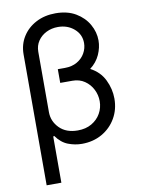

<svg xmlns="http://www.w3.org/2000/svg" viewBox="-100 -804 793 1077"><g transform="rotate(-10 296.0 -266.0)"><path d="M160.5 204.5H76.7V-541.2Q76.7 -597.3 104.6 -641.7Q132.5 -686.1 181.3 -711.6Q230.1 -737.2 292.6 -737.2Q360.1 -737.2 407.3 -709.2Q454.5 -681.1 479.4 -637.1Q504.3 -593 504.3 -545.5Q504.3 -505.3 486.2 -465Q468 -424.7 430.4 -396Q485.1 -367.5 510.3 -315.5Q535.5 -263.5 535.5 -208.8Q535.5 -147 506.7 -97.5Q478 -47.9 427.6 -19Q377.1 9.9 312.5 9.9Q273.1 9.9 234.6 -4.8Q196 -19.5 166.2 -61.1L160.5 -58.2ZM302.6 -68.2Q348.7 -68.2 382.1 -87.7Q415.5 -107.2 433.6 -139.2Q451.7 -171.2 451.7 -208.8Q451.7 -244.3 435.5 -276.1Q419.4 -307.9 390.1 -327.9Q360.8 -348 321 -348H251.4V-426.1H291.2Q332.4 -426.1 361.7 -443.2Q391 -460.2 406.4 -487.6Q421.9 -514.9 421.9 -545.5Q421.9 -594.5 384.4 -626.8Q346.9 -659.1 292.6 -659.1Q256.4 -659.1 226.4 -644.2Q196.4 -629.3 178.4 -602.6Q160.5 -576 160.5 -541.2V-197.4Q160.5 -145.2 198.5 -106.7Q236.5 -68.2 302.6 -68.2Z"/></g></svg>

Font: Linik Sans
Style: Regular
Weight: 400
Designer: Rasmus Andersson (font), Marc Monis (original base), Kil Hyung-jin (Pretendard portions), Cristiano Sobral (main changes
Foundry: rsms
Version: Version 3.018;May 31, 2022;FontCreator 14.0.0.2814 64-bit; t